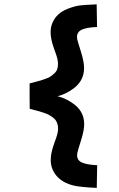

<svg xmlns="http://www.w3.org/2000/svg" viewBox="-20 -745 558 902"><path d="M250.5 -293Q292 -282.7 329.1 -254.4Q366.2 -226.1 373.5 -183.6Q375.5 -173.8 375.5 -161.1Q375.5 -132.3 360.4 -84.7Q345.2 -37.1 343.3 -26.4Q342.3 -22.5 342.3 -15.1Q342.3 8.3 365 18.6Q387.7 28.8 436.5 31.2L434.6 137.7Q358.4 134.3 327.1 127Q273.9 114.3 245.6 81.1Q218.3 48.8 218.3 6.8Q218.3 0.5 219 -6.8Q219.7 -14.2 220.5 -19.5Q221.2 -24.9 223.4 -33.4Q225.6 -42 226.6 -46.1Q227.5 -50.3 230.7 -59.8Q233.9 -69.3 234.9 -71.8Q235.8 -74.2 239.5 -85Q243.2 -95.7 243.7 -96.7Q252.9 -122.6 252.9 -141.6Q252.9 -153.3 249.5 -163.6Q246.1 -173.8 241 -180.9Q235.8 -188 226.3 -194.8Q216.8 -201.7 209.2 -205.6Q201.7 -209.5 188 -214.4Q174.3 -219.2 166.3 -221.4Q158.2 -223.6 142.6 -227.8Q127 -231.9 119.6 -233.9L119.1 -289.1V-353Q126.5 -355 145.3 -359.9Q164.1 -364.7 172.6 -367.4Q181.2 -370.1 196.5 -375.7Q211.9 -381.3 219.5 -387Q227.1 -392.6 236.1 -400.9Q245.1 -409.2 248.8 -420.2Q252.4 -431.2 252.4 -444.8Q252.4 -464.4 243.2 -490.2Q242.7 -491.2 239 -502Q235.4 -512.7 234.4 -515.1Q233.4 -517.6 230.2 -527.1Q227.1 -536.6 226.1 -540.8Q225.1 -544.9 222.9 -553.5Q220.7 -562 220 -567.4Q219.2 -572.8 218.5 -580.1Q217.8 -587.4 217.8 -593.8Q217.8 -635.7 245.1 -668Q265.1 -691.4 299.6 -704.3Q334 -717.3 357.4 -719.7Q380.9 -722.2 425.3 -724.1Q427.2 -724.1 428.2 -724.4Q429.2 -724.6 430.9 -724.6Q432.6 -724.6 434.1 -724.6L436 -618.2Q387.2 -616.2 364.5 -605.7Q341.8 -595.2 341.8 -571.3Q341.8 -568.4 342.8 -560.5Q344.7 -551.3 359.9 -503.2Q375 -455.1 375 -425.8Q375 -413.6 373 -403.3Q365.7 -360.8 328.9 -332Q292 -303.2 250.5 -293Z"/></svg>

Font: Fantasque Sans Mono
Style: Bold
Weight: 700
Monospace: yes
Designer: Jany Belluz
Version: Version 1.8.0 ; ttfautohint (v1.8.2)